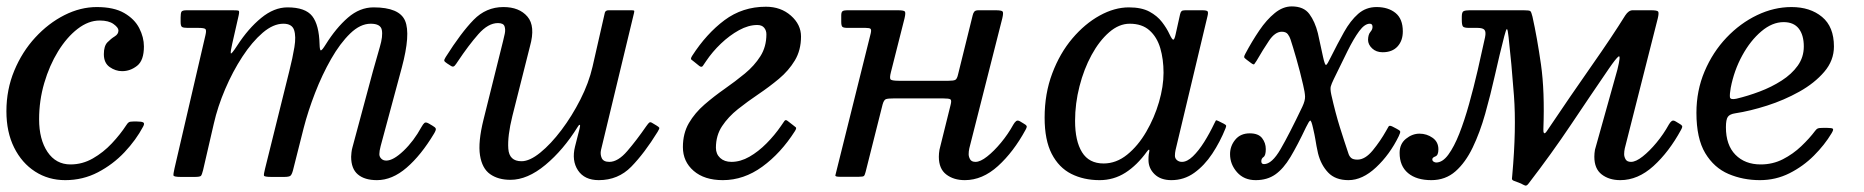

<svg xmlns="http://www.w3.org/2000/svg" viewBox="-22 -552 5814 599"><path d="M427 -407Q427 -363.5 405.8 -346.8Q384.5 -330 359 -330Q338.5 -330 320.2 -342.8Q302 -355.5 302 -383Q302 -408.5 313.2 -420Q324.5 -431.5 336 -438.5Q347.5 -445.5 347.5 -457Q347.5 -466 332.2 -477Q317 -488 289 -488Q254 -488 220.2 -462Q186.5 -436 159.2 -391.8Q132 -347.5 116 -292.8Q100 -238 100 -180Q100 -117 126.2 -78Q152.5 -39 198 -39Q235 -39 267.8 -57.8Q300.5 -76.5 327 -104.8Q353.5 -133 372 -161.5Q376 -168 379.8 -170.5Q383.5 -173 394.5 -173H405Q420 -173 425 -170Q430 -167 424.5 -157Q402.5 -115.5 366.5 -77.2Q330.5 -39 283.5 -14.5Q236.5 10 181.5 10Q129 10 87.5 -16.8Q46 -43.5 22 -91.8Q-2 -140 -2 -205Q-2 -272.5 22.5 -331.5Q47 -390.5 88 -435Q129 -479.5 179 -504.8Q229 -530 280 -530Q333.5 -530 365.8 -511.2Q398 -492.5 412.5 -464Q427 -435.5 427 -407Z M560.5 -520H703.5Q719.5 -520 722.5 -518.5Q725.5 -517 722.5 -503.5L702.5 -415.5Q697 -391.5 698 -386Q699 -380.5 718.5 -410.5Q752.5 -463 792.8 -496Q833 -529 875 -529Q930.5 -529 952 -501.8Q973.5 -474.5 975 -413.5Q975.5 -395 979 -394.8Q982.5 -394.5 994 -413Q1026.5 -465 1063.5 -497Q1100.5 -529 1143.5 -529Q1224 -529 1241.8 -487.2Q1259.5 -445.5 1231.5 -341L1165.5 -96Q1161.5 -81 1161.5 -71Q1161.5 -63 1167.5 -57Q1173.5 -51 1183 -51Q1205 -51 1237 -81.5Q1269 -112 1293 -156Q1298 -165 1302.2 -168.5Q1306.5 -172 1316 -166.5L1327 -160Q1336 -155 1337.5 -150.8Q1339 -146.5 1332 -135Q1291.5 -67.5 1246.5 -28.8Q1201.5 10 1154 10Q1115.5 10 1094.5 -7.8Q1073.5 -25.5 1073.5 -63Q1073.5 -67 1074.5 -76.2Q1075.5 -85.5 1077.5 -92L1141.5 -330Q1153 -372 1163 -405.5Q1173 -439 1169.2 -458.5Q1165.5 -478 1134.5 -478Q1102 -478 1070.5 -447.5Q1039 -417 1011 -368Q983 -319 961 -262.2Q939 -205.5 925.5 -153L892 -20.5Q888.5 -7.5 884.2 -3.8Q880 0 863.5 0H825.5Q802.5 0 801.5 -4.2Q800.5 -8.5 805 -26L880.5 -330Q891 -371.5 896.5 -405Q902 -438.5 895.5 -458.2Q889 -478 862 -478Q830.5 -478 797.5 -449.8Q764.5 -421.5 734.2 -375.2Q704 -329 680.5 -274Q657 -219 645 -166L611.5 -21Q608 -7 605 -3.5Q602 0 584.5 0H542.5Q520 0 519.2 -4.8Q518.5 -9.5 522.5 -27L619 -442.5Q622.5 -457.5 619 -461.2Q615.5 -465 596.5 -465H563.5Q550.5 -465 546 -467.8Q541.5 -470.5 541.5 -483.5V-497.5Q541.5 -511 544.2 -515.5Q547 -520 560.5 -520Z M1368.5 -374Q1416.5 -450 1455.5 -490Q1494.5 -530 1548.5 -530Q1598 -530 1623.5 -500.2Q1649 -470.5 1631.5 -408L1576.5 -190Q1561 -127.5 1563.8 -88.2Q1566.5 -49 1605 -49Q1630.5 -49 1663.5 -75.8Q1696.5 -102.5 1729.5 -146.2Q1762.5 -190 1788.8 -241.8Q1815 -293.5 1826.5 -343.5L1865 -512.5Q1867 -520 1877 -520H1947.5Q1955 -520 1956.2 -518.8Q1957.5 -517.5 1956 -511.5L1853 -84Q1850 -71 1855.2 -59Q1860.5 -47 1879 -47Q1906 -47 1935 -80.8Q1964 -114.5 1994 -158Q2001 -168 2004.2 -170Q2007.5 -172 2013.5 -168L2026 -160.5Q2033.5 -156 2034.8 -153.5Q2036 -151 2029.5 -140.5Q1988.5 -74 1947.5 -32Q1906.5 10 1846 10Q1801.5 10 1781.2 -20.5Q1761 -51 1772 -95L1786 -150Q1789 -161.5 1786.8 -162.5Q1784.5 -163.5 1780.5 -156.5Q1735.5 -84 1679.5 -37.5Q1623.5 9 1570.5 9Q1532 9 1507 -8.8Q1482 -26.5 1475.5 -67.5Q1469 -108.5 1486.5 -179L1547.5 -424Q1550 -434 1552.8 -447Q1555.5 -460 1552 -470Q1548.5 -480 1531.5 -480Q1501 -480 1470.5 -445.5Q1440 -411 1406 -360Q1401 -352 1396.5 -347Q1392 -342 1385.5 -346L1373 -354Q1364.5 -359.5 1364 -362.8Q1363.5 -366 1368.5 -374Z M2211.5 -91Q2211.5 -71.5 2224.8 -59.2Q2238 -47 2260 -47Q2288 -47 2316 -63Q2344 -79 2369.5 -104.8Q2395 -130.5 2414.5 -159Q2421.5 -169 2425.2 -174.5Q2429 -180 2435.5 -174.5L2451 -162.5Q2457 -157.5 2460.5 -155Q2464 -152.5 2458 -143Q2414 -74 2356.2 -32Q2298.5 10 2233 10Q2175.5 10 2142 -19Q2108.5 -48 2108.5 -93Q2108.5 -136 2127.2 -168Q2146 -200 2175.8 -225.8Q2205.5 -251.5 2238.8 -274.8Q2272 -298 2301.8 -322.5Q2331.5 -347 2350.2 -376.5Q2369 -406 2369 -445Q2369 -457 2362 -465.5Q2355 -474 2340.5 -474Q2313 -474 2283.5 -457.8Q2254 -441.5 2227.2 -416Q2200.5 -390.5 2181 -361.5Q2174.5 -352 2170.8 -346.5Q2167 -341 2160 -346L2144.5 -358.5Q2138.5 -363.5 2135 -366Q2131.5 -368.5 2137.5 -378Q2182 -447 2238.2 -489Q2294.5 -531 2367.5 -531Q2414 -531 2445.5 -503.2Q2477 -475.5 2477 -438Q2477 -395.5 2457.8 -363.5Q2438.5 -331.5 2408.2 -306.2Q2378 -281 2344.2 -258.2Q2310.5 -235.5 2280.2 -211.5Q2250 -187.5 2230.8 -158.5Q2211.5 -129.5 2211.5 -91Z M3105 -495 3002 -89Q3001 -85 3000.5 -80Q3000 -75 3000 -71Q3000 -63 3004.5 -55Q3009 -47 3021.5 -47Q3036.5 -47 3057.8 -63.8Q3079 -80.5 3101 -107Q3123 -133.5 3139.5 -163.5Q3143.5 -170.5 3148.2 -174.2Q3153 -178 3161 -173L3172.5 -166Q3179 -162.5 3180.8 -159.2Q3182.5 -156 3177.5 -147Q3140 -78 3091.5 -34Q3043 10 2988 10Q2953 10 2930 -7.8Q2907 -25.5 2907 -63Q2907 -67 2907.5 -73.8Q2908 -80.5 2909 -85L2943.5 -224Q2947.5 -239 2943.2 -242Q2939 -245 2920 -245H2767Q2749 -245 2742.2 -242.8Q2735.5 -240.5 2731.5 -226L2678.5 -15.5Q2676 -5.5 2673.2 -3Q2670.5 -0.5 2657.5 -0.5H2597.5Q2583 -0.5 2584.2 -5.2Q2585.5 -10 2588 -20.5L2694.5 -448Q2697 -459 2694 -462Q2691 -465 2678.5 -465H2622.5Q2610 -465 2606.2 -468.2Q2602.5 -471.5 2602.5 -484V-504Q2602.5 -514.5 2606.8 -517.2Q2611 -520 2620.5 -520H2778.5Q2798 -520 2801 -516Q2804 -512 2800 -495L2757.5 -327Q2753 -309.5 2756 -304.8Q2759 -300 2782 -300H2937Q2953 -300 2958.2 -302.8Q2963.5 -305.5 2966.5 -318L3012.5 -504Q3014 -511 3017.5 -515.5Q3021 -520 3030.5 -520H3083.5Q3103 -520 3106 -516Q3109 -512 3105 -495Z M3801.5 -152Q3784.5 -109.5 3760 -72.5Q3735.5 -35.5 3703.8 -12.8Q3672 10 3632.5 10Q3599 10 3580 -8.5Q3561 -27 3561 -53Q3561 -64 3561.8 -69.8Q3562.5 -75.5 3563.5 -79.5Q3564.5 -85 3562.5 -85Q3560.5 -85 3556.5 -79.5Q3525.5 -36.5 3489 -13.2Q3452.5 10 3408.5 10Q3359 10 3320.2 -9.5Q3281.5 -29 3259.2 -72Q3237 -115 3237 -185Q3237 -260 3260.8 -323Q3284.5 -386 3323.5 -432Q3362.5 -478 3408.8 -503.5Q3455 -529 3500 -529Q3539 -529 3563.8 -515.8Q3588.5 -502.5 3603.2 -483.2Q3618 -464 3626.5 -445.5Q3634.5 -428.5 3638.2 -428.2Q3642 -428 3645.5 -444L3659.5 -507Q3661 -514 3664 -517Q3667 -520 3675.5 -520H3728Q3743 -520 3745.5 -516.5Q3748 -513 3745 -501L3645.5 -84Q3644.5 -80 3644 -75Q3643.5 -70 3643.5 -66Q3643.5 -58 3649.8 -52.5Q3656 -47 3665.5 -47Q3681.5 -47 3699.5 -64.2Q3717.5 -81.5 3734.8 -109Q3752 -136.5 3766.5 -167Q3769.5 -173.5 3771 -175.8Q3772.5 -178 3779 -174.5L3796 -166Q3802.5 -162.5 3803.2 -160.5Q3804 -158.5 3801.5 -152ZM3608 -325Q3608 -367 3597.8 -401.8Q3587.5 -436.5 3564.2 -457.2Q3541 -478 3502.5 -478Q3469 -478 3438.2 -451.2Q3407.5 -424.5 3383.5 -380.5Q3359.5 -336.5 3345.8 -282.8Q3332 -229 3332 -175Q3332 -112 3353.8 -77Q3375.5 -42 3421 -42Q3460.5 -42 3494.5 -69.5Q3528.5 -97 3554 -140.8Q3579.5 -184.5 3593.8 -233.5Q3608 -282.5 3608 -325Z M3815.5 -71Q3815.5 -96.5 3831.8 -116.2Q3848 -136 3877 -136Q3904 -136 3915.5 -121Q3927 -106 3927 -87Q3927 -67 3920 -62.2Q3913 -57.5 3913 -49Q3913 -40 3921.5 -40Q3946 -40 3973 -86.5Q4000 -133 4041 -219Q4050 -238 4049.5 -251Q4049 -264 4043.5 -287Q4034 -328.5 4022.5 -368.5Q4011 -408.5 4004 -429.5Q4001.5 -437.5 3995.8 -445.2Q3990 -453 3977 -453Q3956 -453 3937.2 -425.2Q3918.5 -397.5 3898 -362Q3893 -354 3891 -351.8Q3889 -349.5 3881.5 -355L3867.5 -365.5Q3860 -371 3859.5 -373.8Q3859 -376.5 3863 -384Q3884 -423.5 3906.8 -457Q3929.5 -490.5 3955 -511.2Q3980.5 -532 4008 -532Q4045.5 -532 4063 -508.2Q4080.5 -484.5 4089.5 -448.5Q4092 -438 4097.2 -413.2Q4102.5 -388.5 4105.5 -375Q4111.5 -347 4115.5 -349.5Q4119.5 -352 4129.5 -373Q4151 -416 4171 -451.8Q4191 -487.5 4215.2 -508.8Q4239.5 -530 4272.5 -530Q4309 -530 4331.8 -511.5Q4354.5 -493 4354.5 -454Q4354.5 -425 4338 -407Q4321.5 -389 4291.5 -389Q4271.5 -389 4258.8 -401Q4246 -413 4246 -428Q4246.5 -444.5 4253.2 -452.2Q4260 -460 4260 -468Q4260 -478 4251.5 -478Q4235.5 -478 4218.5 -455Q4201.5 -432 4182 -392.8Q4162.5 -353.5 4139 -305Q4132 -290.5 4129.8 -282.5Q4127.5 -274.5 4131.5 -256Q4144.5 -198.5 4158 -155.5Q4171.5 -112.5 4185 -72.5Q4187.5 -64.5 4193.5 -59.2Q4199.5 -54 4213 -54Q4237 -54 4260.8 -83Q4284.5 -112 4302.5 -144Q4307.5 -152.5 4310 -157.2Q4312.5 -162 4322.5 -157L4334 -151Q4345 -145.5 4346.2 -142.2Q4347.5 -139 4342 -127.5Q4314 -70 4271.2 -30Q4228.5 10 4185 10Q4144 10 4121.5 -13.8Q4099 -37.5 4090 -73.5Q4087 -87 4085.2 -96.5Q4083.5 -106 4081.5 -118.2Q4079.5 -130.5 4074.5 -152Q4069 -177 4065.5 -175.8Q4062 -174.5 4052.5 -155Q4026 -99 4004 -62.2Q3982 -25.5 3956.8 -7.8Q3931.5 10 3895.5 10Q3859 10 3837.2 -14.8Q3815.5 -39.5 3815.5 -71Z M5150 -495 5047 -89Q5046 -85 5045.5 -80Q5045 -75 5045 -71Q5045 -63 5049.5 -55Q5054 -47 5066.5 -47Q5081.5 -47 5102.8 -63.8Q5124 -80.5 5146 -107Q5168 -133.5 5184.5 -163.5Q5188.5 -170.5 5193.2 -174.2Q5198 -178 5206 -173L5217.5 -166Q5224 -162.5 5225.8 -159.2Q5227.5 -156 5222.5 -147Q5185 -78 5136.5 -34Q5088 10 5033 10Q4998 10 4975 -7.8Q4952 -25.5 4952 -63Q4952 -67 4952.5 -73.8Q4953 -80.5 4954 -85L5024 -335Q5035.5 -381.5 5027.5 -375.8Q5019.5 -370 4997.5 -338Q4940 -254 4879.2 -163.2Q4818.5 -72.5 4746.5 21Q4741 28.5 4736 26.8Q4731 25 4723 20.5L4699.5 11.5Q4694.5 8.5 4695 5.2Q4695.5 2 4696 -6Q4709 -151 4701.2 -253.8Q4693.5 -356.5 4684.5 -436Q4682 -460 4679.5 -461.2Q4677 -462.5 4671 -439Q4656 -380.5 4642 -318Q4628 -255.5 4611.5 -197Q4595 -138.5 4572.5 -91.8Q4550 -45 4518.8 -17.5Q4487.5 10 4443.5 10Q4397 10 4370.8 -12Q4344.5 -34 4344.5 -75Q4344.5 -103 4364.2 -119Q4384 -135 4406.5 -135Q4429 -135 4447.2 -122.2Q4465.5 -109.5 4465.5 -86Q4465.5 -67.5 4456 -64Q4446.5 -60.5 4446.5 -55Q4446.5 -50 4450.8 -47.5Q4455 -45 4458.5 -45Q4478.5 -45 4496.5 -69.5Q4514.5 -94 4530.8 -135.2Q4547 -176.5 4561.2 -227.5Q4575.5 -278.5 4588 -332.5Q4600.5 -386.5 4611 -435.5Q4614.5 -452 4609.5 -458.5Q4604.5 -465 4587.5 -465H4561Q4545.5 -465 4542 -469.5Q4538.5 -474 4538.5 -490V-500Q4538.5 -514.5 4544.2 -517.2Q4550 -520 4563.5 -520H4731Q4748.5 -520 4752 -517.5Q4755.5 -515 4759 -500Q4773.5 -435 4785.5 -351Q4797.5 -267 4793 -148.5Q4792.5 -140 4795 -137Q4797.5 -134 4803.5 -142.5Q4879.5 -255.5 4943.5 -346.8Q5007.5 -438 5048.5 -504Q5059 -520 5071.5 -520H5128.5Q5148 -520 5151 -516Q5154 -512 5150 -495Z M5270.5 -200Q5270.5 -269.5 5296 -329.5Q5321.5 -389.5 5364.2 -434.5Q5407 -479.5 5459.8 -504.8Q5512.5 -530 5567 -530Q5625.5 -530 5662.5 -499.2Q5699.5 -468.5 5699.5 -407Q5699.5 -363 5669.2 -327.8Q5639 -292.5 5591.5 -266Q5544 -239.5 5490.8 -222.5Q5437.5 -205.5 5391.5 -198.5Q5374.5 -196 5368.5 -187.5Q5362.5 -179 5362.5 -155Q5362.5 -99.5 5392.2 -69.2Q5422 -39 5471 -39Q5508.5 -39 5540.2 -55.2Q5572 -71.5 5597.5 -95.8Q5623 -120 5641 -144Q5645.5 -150 5649.5 -151.5Q5653.5 -153 5664.5 -153H5679Q5693.5 -153 5696.2 -150.2Q5699 -147.5 5692 -136Q5670.5 -100 5637 -66.5Q5603.5 -33 5560.8 -11.5Q5518 10 5468.5 10Q5416 10 5370.8 -9.2Q5325.5 -28.5 5298 -74.2Q5270.5 -120 5270.5 -200ZM5395 -244Q5431 -252.5 5468 -266.5Q5505 -280.5 5536.2 -300.5Q5567.5 -320.5 5586.5 -347Q5605.5 -373.5 5605.5 -407Q5605.5 -442.5 5589.8 -462.8Q5574 -483 5542.5 -483Q5507 -483 5473 -454.2Q5439 -425.5 5413.5 -379Q5388 -332.5 5377.5 -278Q5374 -258 5375 -249Q5376 -240 5395 -244Z"/></svg>

Font: Besley
Style: Italic
Weight: 400
Italic angle: -13°
Designer: Owen Earl
Foundry: indestructible type*
Version: Version 4.000; ttfautohint (v1.8.4.7-5d5b)